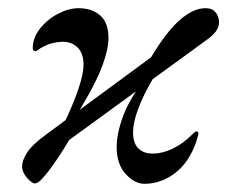

<svg xmlns="http://www.w3.org/2000/svg" viewBox="-20 -434 555 469"><path d="M65 14Q58 14 46 0.5Q34 -13 34 -28Q34 -42 46 -61Q58 -80 92 -105L349 -294Q386 -356 419 -385Q452 -414 482 -414Q494 -414 501 -409Q508 -404 511.5 -396Q515 -388 515 -379Q515 -368 507.5 -357.5Q500 -347 480 -333L149 -92Q145 -85 134 -67.5Q123 -50 110 -31.5Q97 -13 85 0.5Q73 14 65 14ZM135 -129Q160 -182 172 -218Q184 -254 184 -276Q184 -304 169.5 -318Q155 -332 133 -332Q122 -332 109.5 -329Q97 -326 84 -319Q78 -316 73.5 -312.5Q69 -309 67 -309Q60 -309 60 -316Q60 -342 78 -364.5Q96 -387 122 -400.5Q148 -414 172 -414Q204 -414 224.5 -396.5Q245 -379 245 -341Q245 -310 225.5 -262Q206 -214 155 -134ZM333 15Q309 15 287 -9Q265 -33 265 -75Q265 -109 281.5 -152.5Q298 -196 338 -246H356Q330 -202 317.5 -168Q305 -134 305 -111Q305 -83 319 -70.5Q333 -58 355 -59Q377 -59 402 -71Q427 -83 449 -105Q457 -113 459 -113Q464 -113 464.5 -110Q465 -107 464 -104Q457 -76 444 -53.5Q431 -31 413.5 -16Q396 -1 375.5 7Q355 15 333 15Z"/></svg>

Font: EB Garamond
Style: Italic
Weight: 400
Italic angle: -17.2°
Designer: Georg Duffner and Octavio Pardo
Foundry: Georg Duffner
Version: Version 1.001